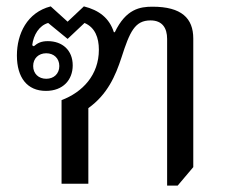

<svg xmlns="http://www.w3.org/2000/svg" viewBox="-20 -576 721 602"><path d="M504 6H537L586 -52V-455C586 -519 549 -555 458 -555C419 -555 375 -548 340 -475H337C323 -519 291 -544 243 -556L192 -508L139 -556C65 -537 33 -470 33 -402C33 -333 65 -291 124 -291C178 -291 208 -326 208 -371C208 -419 175 -447 130 -447C109 -447 98 -441 86 -431L81 -434C85 -467 103 -496 131 -504L192 -454L245 -504C278 -490 290 -458 290 -420C290 -341 239 -287 173 -262V0H257V-237C317 -280 342 -338 361 -396C387 -477 403 -512 452 -512C489 -512 504 -488 504 -454ZM125 -329C101 -329 84 -345 84 -369C84 -393 101 -409 125 -409C149 -409 166 -393 166 -369C166 -345 149 -329 125 -329Z"/></svg>

Font: Noto Serif Thai
Style: Regular
Weight: 400
Designer: Monotype Design Team
Foundry: Monotype Imaging Inc.
Version: Version 1.901